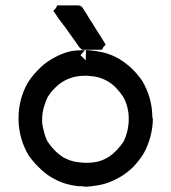

<svg xmlns="http://www.w3.org/2000/svg" viewBox="-20 -704 644 723"><path d="M208 -683.6H216.8H228.5H241.2H250H258.8H266.6H274.4Q284.2 -683.6 290 -675.8Q293 -672.9 293.9 -669.9Q302.7 -657.2 310.1 -644.5Q317.4 -631.8 326.2 -619.1Q332 -610.4 336.9 -601.6Q342.8 -592.8 348.1 -584Q353.5 -575.2 359.4 -566.4Q365.2 -557.6 377.9 -536.1L369.1 -526.4L364.3 -516.6H351.6H342.8H334H323.2H316.4H309.6H302.7H296.9H289.1L280.3 -524.4L278.3 -526.4Q274.4 -531.2 272 -535.6Q269.5 -540 265.6 -544.9Q260.7 -552.7 253.9 -561.5L241.2 -579.1Q234.4 -587.9 227.5 -598.6Q221.7 -606.4 214.8 -615.2Q209 -624 202.1 -631.8L190.4 -649.4L180.7 -663.1L190.4 -672.9L195.3 -683.6ZM431.6 -37.1Q388.7 -12.7 352.5 -6.8Q316.4 -1 305.7 -1Q294.9 -1 289.1 -2.9H277.3H275.4Q247.1 -5.9 222.7 -13.7Q167 -32.2 127.9 -72.3Q107.4 -91.8 88.9 -117.2Q51.8 -178.7 49.8 -251V-252V-258.8Q49.8 -328.1 82 -387.7Q98.6 -416 122.1 -439.5Q143.6 -462.9 172.9 -480.5Q223.6 -510.7 265.6 -513.7Q297.9 -515.6 299.8 -515.6L283.2 -496.1L302.7 -476.6L303.7 -515.6Q336.9 -513.7 367.2 -506.8Q397.5 -500 428.7 -482.4Q458 -463.9 477.5 -444.8Q497.1 -425.8 515.6 -399.4Q552.7 -336.9 553.7 -263.7Q554.7 -258.8 555.7 -253.9Q553.7 -186.5 521.5 -127Q503.9 -98.6 482.4 -76.2Q460 -53.7 431.6 -37.1ZM138.7 -254.9Q138.7 -253.9 138.7 -250V-248V-241.2Q140.6 -223.6 146.5 -205.1Q150.4 -187.5 159.2 -170.9Q183.6 -133.8 218.8 -111.3Q246.1 -96.7 270 -93.8Q293.9 -90.8 302.7 -90.8Q327.1 -90.8 349.6 -95.7Q371.1 -101.6 392.6 -115.2Q421.9 -135.7 445.3 -170.9Q464.8 -210.9 464.8 -256.3Q464.8 -301.8 444.3 -338.9Q432.6 -356.4 418 -372.1Q403.3 -387.7 384.8 -398.4Q358.4 -413.1 335 -416Q311.5 -418.9 302.7 -418.9Q277.3 -418.9 254.9 -413.1Q212.9 -401.4 183.6 -369.1Q169.9 -355.5 159.2 -337.9Q152.3 -324.2 145.5 -301.3Q138.7 -278.3 138.7 -254.9Z"/></svg>

Font: LeFont
Style: Default
Weight: 400
Designer: Leryon MEDIA
Version: Version 1.0